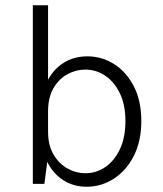

<svg xmlns="http://www.w3.org/2000/svg" viewBox="-20 -700 622 731"><path d="M309.5 11Q260.5 11 221.2 -13.8Q182 -38.5 159 -85.5Q136 -132.5 136 -198.5H163Q163 -147 183.8 -111.8Q204.5 -76.5 237 -58.5Q269.5 -40.5 306 -40.5Q346.5 -40.5 381 -64Q415.5 -87.5 436.5 -132Q457.5 -176.5 457.5 -239Q457.5 -301 436.5 -344.5Q415.5 -388 381 -411.5Q346.5 -435 305 -435Q268.5 -435 236 -417Q203.5 -399 183.2 -363.8Q163 -328.5 163 -276H136Q136 -341.5 158.8 -388.2Q181.5 -435 221.2 -460.2Q261 -485.5 312.5 -485.5Q368 -485.5 414.8 -455.8Q461.5 -426 489.8 -370.8Q518 -315.5 518 -239Q518 -162.5 489.5 -106.5Q461 -50.5 413.5 -19.8Q366 11 309.5 11ZM105 0V-680H163V-108L149 0Z"/></svg>

Font: Karla Light
Style: Regular
Weight: 300
Designer: Jonathan Pinhorn
Version: Version 2.004;gftools[0.9.33]